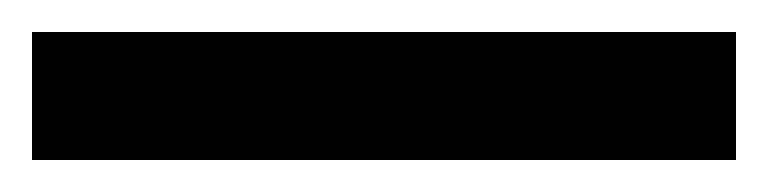

<svg xmlns="http://www.w3.org/2000/svg" viewBox="-20 90 480 120"><path d="M0 190V110H440V190Z"/></svg>

Font: Ancizar Serif Light
Style: Regular
Weight: 300
Designer: Cesar Puertas, Viviana Monsalve, Julian Moncada, Julian Prieto, Jose Castro, Felipe Aragon, Mariel Hernandez, Sara Alarc
Version: Version 8.100